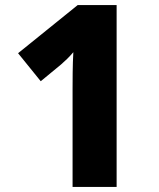

<svg xmlns="http://www.w3.org/2000/svg" viewBox="-20 -734 623 754"><path d="M438 0V-714H285L51 -525L140 -415L220 -481C236 -495 250 -508 268 -529C265 -481 265 -411 265 -384V0Z"/></svg>

Font: Noto Sans Lao UI ExtBd
Style: Regular
Weight: 800
Designer: Monotype Design Team
Foundry: Monotype Imaging Inc.
Version: Version 2.000